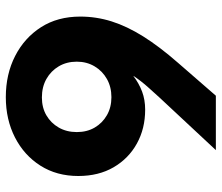

<svg xmlns="http://www.w3.org/2000/svg" viewBox="-71 -674 762 660"><g transform="rotate(90 310.0 -344.0)"><path d="M314 17Q235 17 172.5 -15Q110 -47 73.5 -104Q37 -161 37 -239Q37 -294 53.5 -346.5Q70 -399 105 -455Q140 -511 196 -575L309 -705H496L316 -512Q297 -491 283 -475.5Q269 -460 259 -447Q249 -434 241 -422H242Q267 -441 295 -451.5Q323 -462 357 -462Q422 -462 473.5 -433.5Q525 -405 555 -353.5Q585 -302 585 -232Q585 -158 549.5 -102Q514 -46 452.5 -14.5Q391 17 314 17ZM315 -107Q350 -107 376.5 -122.5Q403 -138 418.5 -165Q434 -192 434 -227Q434 -262 418.5 -288.5Q403 -315 376 -330.5Q349 -346 314 -346Q279 -346 251.5 -330.5Q224 -315 208 -288Q192 -261 192 -227Q192 -192 208 -165Q224 -138 251.5 -122.5Q279 -107 315 -107Z"/></g></svg>

Font: TikTok Sans 24pt
Style: Bold
Weight: 700
Version: Version 4.000